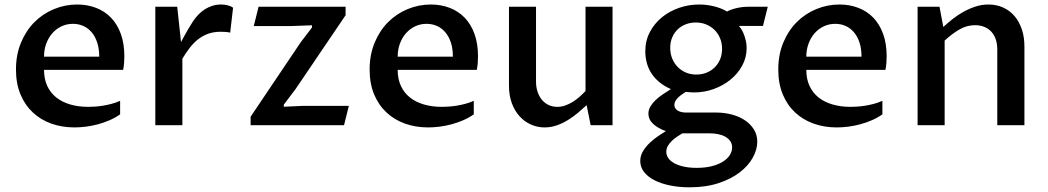

<svg xmlns="http://www.w3.org/2000/svg" viewBox="-20 -547 4578 839"><path d="M504.9 -47.4Q483.4 -32.2 458.5 -21.5Q433.6 -10.7 407.2 -3.7Q380.9 3.4 354.7 6.6Q328.6 9.8 305.2 9.8Q251 9.8 204.3 -6.8Q157.7 -23.4 123.3 -55.7Q88.9 -87.9 69.3 -135Q49.8 -182.1 49.8 -243.2Q49.8 -308.1 71.8 -360.8Q93.8 -413.6 130.6 -450.4Q167.5 -487.3 216.1 -507.3Q264.6 -527.3 317.4 -527.3Q361.3 -527.3 399.2 -512.9Q437 -498.5 464.6 -470.2Q492.2 -441.9 507.8 -399.4Q523.4 -356.9 523.4 -300.8Q523.4 -287.1 522.2 -271.7Q521 -256.3 518.1 -241.7H172.4Q172.4 -202.1 186.3 -171.9Q200.2 -141.6 225.6 -121.3Q251 -101.1 286.6 -90.6Q322.3 -80.1 365.2 -80.1Q377.4 -80.1 393.8 -81.1Q410.2 -82 428.7 -85Q447.3 -87.9 466.8 -93Q486.3 -98.1 504.9 -106.4ZM413.6 -299.3Q413.6 -335 404.5 -361.8Q395.5 -388.7 379.9 -406.7Q364.3 -424.8 343.5 -433.8Q322.8 -442.9 298.8 -442.9Q272 -442.9 249 -432.1Q226.1 -421.4 209 -402.1Q191.9 -382.8 182.1 -356.4Q172.4 -330.1 172.4 -299.3Z M658.7 -517.6H754.4L771 -363.3Q777.8 -376 785.2 -389.4Q792.5 -402.8 799.8 -415.3Q807.1 -427.7 813.5 -438Q819.8 -448.2 824.2 -455.1Q834.5 -470.2 847.4 -483.6Q860.4 -497.1 875.5 -506.6Q890.6 -516.1 908.2 -521.7Q925.8 -527.3 946.3 -527.3Q960.4 -527.3 974.6 -523.9Q988.8 -520.5 998.5 -513.2L985.8 -404.3Q977.1 -406.7 965.3 -407.5Q953.6 -408.2 944.3 -408.2Q913.1 -408.2 888.7 -399.2Q864.3 -390.1 844.5 -374.3Q824.7 -358.4 808.3 -336.9Q792 -315.4 776.9 -290.5V0H658.7Z M1075.2 -37.1 1294.4 -362.8 1343.3 -426.8V-436.5L1251.5 -433.1H1088.9L1109.9 -517.6H1490.2V-480.5L1272.5 -159.2L1220.2 -89.8V-80.6L1306.6 -84.5H1504.4L1483.4 0H1075.2Z M2050.3 -47.4Q2028.8 -32.2 2003.9 -21.5Q1979 -10.7 1952.6 -3.7Q1926.3 3.4 1900.1 6.6Q1874 9.8 1850.6 9.8Q1796.4 9.8 1749.8 -6.8Q1703.1 -23.4 1668.7 -55.7Q1634.3 -87.9 1614.7 -135Q1595.2 -182.1 1595.2 -243.2Q1595.2 -308.1 1617.2 -360.8Q1639.2 -413.6 1676 -450.4Q1712.9 -487.3 1761.5 -507.3Q1810.1 -527.3 1862.8 -527.3Q1906.7 -527.3 1944.6 -512.9Q1982.4 -498.5 2010 -470.2Q2037.6 -441.9 2053.2 -399.4Q2068.8 -356.9 2068.8 -300.8Q2068.8 -287.1 2067.6 -271.7Q2066.4 -256.3 2063.5 -241.7H1717.8Q1717.8 -202.1 1731.7 -171.9Q1745.6 -141.6 1771 -121.3Q1796.4 -101.1 1832 -90.6Q1867.7 -80.1 1910.6 -80.1Q1922.9 -80.1 1939.2 -81.1Q1955.6 -82 1974.1 -85Q1992.7 -87.9 2012.2 -93Q2031.7 -98.1 2050.3 -106.4ZM1959 -299.3Q1959 -335 1950 -361.8Q1940.9 -388.7 1925.3 -406.7Q1909.7 -424.8 1888.9 -433.8Q1868.2 -442.9 1844.2 -442.9Q1817.4 -442.9 1794.4 -432.1Q1771.5 -421.4 1754.4 -402.1Q1737.3 -382.8 1727.5 -356.4Q1717.8 -330.1 1717.8 -299.3Z M2204.1 -517.6H2322.3V-190.9Q2322.3 -166 2329.1 -145.8Q2335.9 -125.5 2348.1 -110.8Q2360.4 -96.2 2377.4 -88.1Q2394.5 -80.1 2415 -80.1Q2432.6 -80.1 2449.5 -85.9Q2466.3 -91.8 2481.9 -101.3Q2497.6 -110.8 2511.7 -123.3Q2525.9 -135.7 2538.6 -149.4V-517.6H2656.7V0H2561L2543.5 -87.4Q2525.9 -71.3 2505.4 -54Q2484.9 -36.6 2461.9 -22.5Q2439 -8.3 2413.3 0.7Q2387.7 9.8 2359.9 9.8Q2328.1 9.8 2299.8 -2.9Q2271.5 -15.6 2250.2 -39.1Q2229 -62.5 2216.6 -96.2Q2204.1 -129.9 2204.1 -172.4Z M2961.9 35.6Q2950.7 42 2938.5 50.3Q2926.3 58.6 2915.8 68.6Q2905.3 78.6 2898.4 90.6Q2891.6 102.5 2891.6 116.2Q2891.6 130.9 2900.1 143.6Q2908.7 156.2 2925.5 165.8Q2942.4 175.3 2967.3 180.9Q2992.2 186.5 3024.4 186.5Q3061.5 186.5 3090.3 179.2Q3119.1 171.9 3138.9 159.4Q3158.7 147 3168.9 130.9Q3179.2 114.7 3179.2 97.2Q3179.2 81.5 3171.4 70.1Q3163.6 58.6 3150.1 50.8Q3136.7 43 3118.7 39.3Q3100.6 35.6 3080.1 35.6ZM2889.6 25.9Q2856 14.2 2834.7 -5.1Q2813.5 -24.4 2813.5 -50.8Q2813.5 -66.9 2822 -81.5Q2830.6 -96.2 2844.5 -109.4Q2858.4 -122.6 2876 -134.5Q2893.6 -146.5 2911.6 -157.7Q2881.3 -170.9 2860.1 -189Q2838.9 -207 2825.4 -228.5Q2812 -250 2805.9 -273.9Q2799.8 -297.9 2799.8 -322.3Q2799.8 -369.1 2819.8 -407Q2839.8 -444.8 2872.8 -471.7Q2905.8 -498.5 2948 -512.9Q2990.2 -527.3 3035.2 -527.3Q3068.8 -527.3 3101.6 -519Q3134.3 -510.7 3156.7 -496.6Q3172.4 -505.4 3198.2 -511.5Q3224.1 -517.6 3252 -517.6H3335L3314 -433.6H3209Q3211.9 -430.7 3217.8 -422.1Q3223.6 -413.6 3229 -400.9Q3234.4 -388.2 3238.5 -371.8Q3242.7 -355.5 3242.7 -336.9Q3242.7 -295.9 3223.4 -260.5Q3204.1 -225.1 3172.1 -199Q3140.1 -172.9 3098.9 -158Q3057.6 -143.1 3014.2 -143.1Q3004.9 -143.1 2995.6 -143.8Q2986.3 -144.5 2976.6 -145.5Q2968.8 -140.6 2960 -134.5Q2951.2 -128.4 2943.8 -121.3Q2936.5 -114.3 2931.6 -106Q2926.8 -97.7 2926.8 -88.9Q2926.8 -73.7 2940.4 -64.5Q2954.1 -55.2 2978 -55.2H3109.9Q3145 -55.2 3177.5 -46.6Q3210 -38.1 3234.6 -21.7Q3259.3 -5.4 3274.2 18.3Q3289.1 42 3289.1 72.3Q3289.1 106 3269.8 141.4Q3250.5 176.8 3212.9 205.8Q3175.3 234.9 3120.1 253.2Q3064.9 271.5 2993.2 271.5Q2947.3 271.5 2908 263.4Q2868.7 255.4 2839.6 240.5Q2810.5 225.6 2794.2 204.3Q2777.8 183.1 2777.8 156.7Q2777.8 133.3 2790 113.3Q2802.2 93.3 2819.8 76.7Q2837.4 60.1 2856.4 47.4Q2875.5 34.7 2889.6 25.9ZM2908.7 -337.9Q2908.7 -313 2917.2 -291.7Q2925.8 -270.5 2941.2 -254.6Q2956.5 -238.8 2977.3 -230Q2998 -221.2 3022.9 -221.2Q3046.4 -221.2 3066.9 -229.2Q3087.4 -237.3 3102.5 -252Q3117.7 -266.6 3126.5 -287.4Q3135.3 -308.1 3135.3 -333.5Q3135.3 -358.4 3126.7 -379.4Q3118.2 -400.4 3102.8 -415.8Q3087.4 -431.2 3066.4 -439.9Q3045.4 -448.7 3020.5 -448.7Q2997.1 -448.7 2976.8 -440.9Q2956.5 -433.1 2941.4 -418.7Q2926.3 -404.3 2917.5 -383.8Q2908.7 -363.3 2908.7 -337.9Z M3835.9 -47.4Q3814.5 -32.2 3789.6 -21.5Q3764.6 -10.7 3738.3 -3.7Q3711.9 3.4 3685.8 6.6Q3659.7 9.8 3636.2 9.8Q3582 9.8 3535.4 -6.8Q3488.8 -23.4 3454.3 -55.7Q3419.9 -87.9 3400.4 -135Q3380.9 -182.1 3380.9 -243.2Q3380.9 -308.1 3402.8 -360.8Q3424.8 -413.6 3461.7 -450.4Q3498.5 -487.3 3547.1 -507.3Q3595.7 -527.3 3648.4 -527.3Q3692.4 -527.3 3730.2 -512.9Q3768.1 -498.5 3795.7 -470.2Q3823.2 -441.9 3838.9 -399.4Q3854.5 -356.9 3854.5 -300.8Q3854.5 -287.1 3853.3 -271.7Q3852.1 -256.3 3849.1 -241.7H3503.4Q3503.4 -202.1 3517.3 -171.9Q3531.2 -141.6 3556.6 -121.3Q3582 -101.1 3617.7 -90.6Q3653.3 -80.1 3696.3 -80.1Q3708.5 -80.1 3724.9 -81.1Q3741.2 -82 3759.8 -85Q3778.3 -87.9 3797.9 -93Q3817.4 -98.1 3835.9 -106.4ZM3744.6 -299.3Q3744.6 -335 3735.6 -361.8Q3726.6 -388.7 3710.9 -406.7Q3695.3 -424.8 3674.6 -433.8Q3653.8 -442.9 3629.9 -442.9Q3603 -442.9 3580.1 -432.1Q3557.1 -421.4 3540 -402.1Q3522.9 -382.8 3513.2 -356.4Q3503.4 -330.1 3503.4 -299.3Z M3989.7 -517.6H4085.4L4102.1 -429.2Q4119.1 -444.8 4140.6 -462.2Q4162.1 -479.5 4187.5 -493.9Q4212.9 -508.3 4241 -517.8Q4269 -527.3 4299.3 -527.3Q4335 -527.3 4364 -513.9Q4393.1 -500.5 4413.6 -476.3Q4434.1 -452.1 4445.3 -418.5Q4456.5 -384.8 4456.5 -344.7V0H4337.9V-330.6Q4337.9 -356.9 4330.6 -377Q4323.2 -397 4310.3 -410.2Q4297.4 -423.3 4279.5 -430.2Q4261.7 -437 4241.2 -437Q4205.1 -437 4172.9 -418.5Q4140.6 -399.9 4107.9 -369.6V0H3989.7Z"/></svg>

Font: Proza Libre
Style: Medium
Weight: 500
Designer: Jasper de Waard
Foundry: Jasper de Waard
Version: Version 1.000; ttfautohint (v1.4.1.8-43bc)